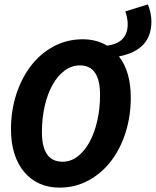

<svg xmlns="http://www.w3.org/2000/svg" viewBox="-20 -843 710 875"><path d="M251 12Q200 12 159.5 -6.5Q119 -25 90 -59.5Q61 -94 45.5 -143Q30 -192 30 -254Q30 -338 54 -412.5Q78 -487 121 -543Q164 -599 224.5 -631.5Q285 -664 357 -664Q419 -664 468 -635Q562 -647 562 -734Q562 -745 559 -761.5Q556 -778 551 -791L654 -823Q662 -803 666 -783Q670 -763 670 -745Q670 -614 522 -586Q576 -517 576 -398Q576 -314 552.5 -239.5Q529 -165 486 -109Q443 -53 383 -20.5Q323 12 251 12ZM265 -106Q303 -106 334.5 -130.5Q366 -155 388.5 -196.5Q411 -238 423.5 -293.5Q436 -349 436 -411Q436 -545 344 -545Q306 -545 274 -521Q242 -497 219 -455.5Q196 -414 183.5 -358.5Q171 -303 171 -241Q171 -106 265 -106Z"/></svg>

Font: Source Code Pro
Style: Bold Italic
Weight: 700
Italic angle: -11°
Monospace: yes
Designer: Paul D. Hunt, Teo Tuominen
Foundry: Adobe Systems Incorporated
Version: Version 1.050;PS 1.000;hotconv 16.6.51;makeotf.lib2.5.65220